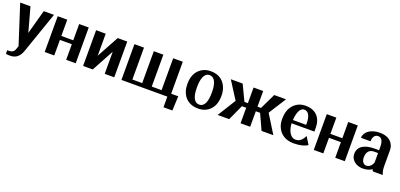

<svg xmlns="http://www.w3.org/2000/svg" viewBox="14 -1495 5549 2664"><g transform="rotate(20 2788.5 -162.5)"><path d="M1 -528 187 49 171 93C158 136 131 155 79 155C72 155 65 154 58 154V208C76 212 96 213 120 213C220 213 264 151 289 79L500 -528H349L251 -171L153 -528Z M555 0H696V-230H872V0H1013V-528H872V-288H696V-528H555Z M1122 0H1264L1441 -326V0H1582V-528H1441L1264 -203V-528H1122Z M1688 0H2366V157H2497L2507 -56H2402V-528H2260V-57H2115V-528H1974V-57H1829V-528H1688Z M2567 -259C2567 -220 2572 -185 2583 -152C2615 -58 2693 10 2818 10C2858 10 2894 4 2925 -10C3013 -49 3068 -134 3068 -259V-269C3068 -308 3062 -343 3051 -376C3019 -470 2942 -538 2817 -538C2777 -538 2742 -532 2711 -518C2623 -479 2567 -394 2567 -269ZM2708 -257V-271C2708 -382 2735 -481 2817 -481C2899 -481 2927 -384 2927 -271V-257C2927 -144 2900 -47 2818 -47C2734 -47 2708 -143 2708 -257Z M3109 0H3279L3384 -229H3447V0H3589V-229H3652L3757 0H3931L3763 -271L3926 -528H3752L3641 -297H3589V-528H3447V-297H3396L3286 -528H3111L3276 -269Z M3969 -246C3969 -211 3975 -177 3987 -146C4022 -54 4104 10 4231 10C4329 10 4396 -10 4437 -38L4368 -148C4341 -86 4300 -47 4241 -47C4222 -47 4206 -51 4191 -61C4148 -88 4118 -151 4112 -242H4449V-298C4449 -334 4444 -366 4434 -396C4406 -480 4334 -538 4216 -538C4178 -538 4144 -531 4114 -518C4026 -479 3969 -390 3969 -265ZM4114 -291C4121 -393 4149 -481 4215 -481C4276 -481 4310 -417 4310 -312V-291Z M4528 0H4669V-230H4845V0H4986V-528H4845V-288H4669V-528H4528Z M5074 -140C5074 -118 5079 -98 5088 -80C5115 -28 5173 10 5254 10C5316 10 5359 -7 5387 -29C5390 -17 5394 -8 5401 0H5544V-8C5529 -41 5523 -79 5523 -128V-352C5523 -383 5518 -410 5507 -433C5476 -501 5409 -538 5311 -538C5242 -538 5186 -521 5147 -492C5115 -468 5086 -431 5086 -382H5227C5227 -450 5259 -486 5303 -486C5356 -486 5381 -438 5381 -355V-306H5318C5184 -306 5074 -264 5074 -140ZM5215 -139C5215 -230 5262 -264 5323 -264H5381V-123C5365 -78 5330 -44 5285 -44C5246 -44 5215 -82 5215 -139Z"/></g></svg>

Font: Aerodynamic
Style: Regular
Weight: 500
Designer: Google
Version: Version 2.000980; 2014